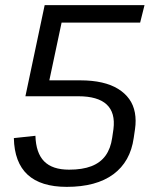

<svg xmlns="http://www.w3.org/2000/svg" viewBox="-20 -720 595 748"><path d="M240 8Q139 8 87.5 -39.5Q36 -87 34 -182L118 -191Q120 -124 152 -91.5Q184 -59 249 -59Q301 -59 336 -72.5Q371 -86 391 -113.5Q411 -141 417 -183L422 -217Q430 -281 395.5 -313Q361 -345 285 -345H79L142 -407H293Q340 -407 377 -398.5Q414 -390 440.5 -373.5Q467 -357 483.5 -334Q500 -311 505.5 -281Q511 -251 506 -217L501 -183Q488 -90 421.5 -41Q355 8 240 8ZM154 -700H543L526 -632H186L231 -684L165 -373L79 -345Z"/></svg>

Font: Pathway Extreme SemiCondensed
Style: Italic
Weight: 400
Width: 4
Italic angle: -8°
Version: Version 1.001;gftools[0.9.26]